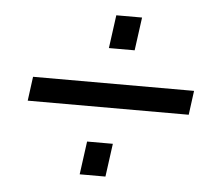

<svg xmlns="http://www.w3.org/2000/svg" viewBox="-42 -547 692 594"><g transform="rotate(5 303.5 -250.0)"><path d="M362 -397 376 -500H296L282 -397ZM546 -213 556 -288H56L46 -213ZM306 0 320 -103H240L226 0Z"/></g></svg>

Font: Plus Jakarta Sans
Style: Italic
Weight: 400
Italic angle: -8°
Designer: Gumpita Rahayu
Foundry: Tokotype
Version: Version 2.071;gftools[0.9.30]